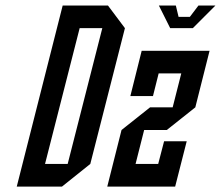

<svg xmlns="http://www.w3.org/2000/svg" viewBox="-20 -687 813 707"><path d="M41.7 0 210.8 -666.7H377.5L440 -583.3L312.5 -83.3L208.3 0ZM145.8 -83.3H229.2L356.7 -583.3H273.3ZM562.5 -83.3 584.2 -166.7H667.5L625 0H375L427.5 -208.3L532.5 -291.7H615.8L647.5 -416.7H564.2L543.3 -333.3H460L501.7 -500H751.7L699.2 -291.7L594.2 -208.3H510.8L479.2 -83.3ZM606.7 -583.3 565 -666.7H627.5L637.5 -625H679.2L710.8 -666.7H773.3L690 -583.3Z"/></svg>

Font: Yulong
Style: Italic
Weight: 400
Italic angle: -14.25°
Designer: GGBotNet
Foundry: f0n7.com
Version: 1.00